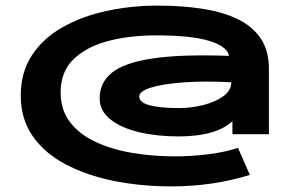

<svg xmlns="http://www.w3.org/2000/svg" viewBox="-20 -653 1040 684"><path d="M590 11Q482 11 385.5 -8.5Q289 -28 214 -67.5Q139 -107 96.5 -168Q54 -229 54 -313Q54 -396 94 -456.5Q134 -517 203 -556Q272 -595 359.5 -614Q447 -633 542 -633Q627 -633 699.5 -622Q772 -611 825.5 -585.5Q879 -560 908.5 -516.5Q938 -473 938 -408V-175H808V-221Q749 -167 616 -167Q540 -167 476 -182Q412 -197 373.5 -227.5Q335 -258 335 -303Q335 -358 378 -393.5Q421 -429 522 -444.5Q623 -460 796 -454Q789 -488 725 -507.5Q661 -527 536 -527Q441 -527 364 -506.5Q287 -486 241.5 -441.5Q196 -397 196 -324Q196 -262 229 -218.5Q262 -175 319.5 -148Q377 -121 450 -108.5Q523 -96 602 -96Q659 -96 718.5 -103Q778 -110 828 -126L870 -30Q739 11 590 11ZM618 -268Q662 -268 705 -279Q748 -290 776 -310.5Q804 -331 804 -360Q708 -365 634 -359.5Q560 -354 518 -341Q476 -328 476 -309Q476 -288 513 -278Q550 -268 618 -268Z"/></svg>

Font: Inconsolata UltraExpanded ExtraBold
Style: Regular
Weight: 800
Width: 9
Monospace: yes
Designer: Raph Levien, Cyreal, Brenton Simpson
Foundry: Raph Levien, Cyreal, Google
Version: Version 3.001; ttfautohint (v1.8.2.53-6de2)